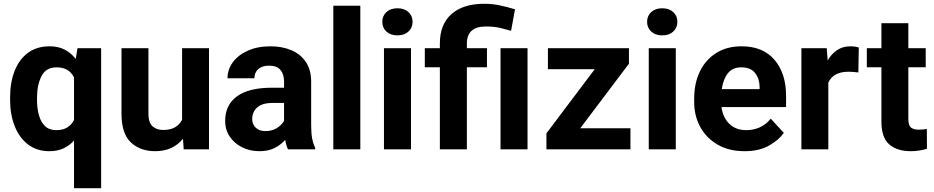

<svg xmlns="http://www.w3.org/2000/svg" viewBox="-20 -780 4881 1003"><path d="M32.7 -258.8V-269Q32.7 -349.6 56.6 -410.2Q80.6 -470.7 126.7 -504.4Q172.9 -538.1 239.3 -538.1Q284.2 -538.1 317.9 -520.8Q351.6 -503.4 375.5 -472.2L384.8 -528.3H508.3V203.1H366.7V-45.9Q343.3 -19.5 311.5 -4.9Q279.8 9.8 238.3 9.8Q172.4 9.8 126.5 -25.4Q80.6 -60.5 56.6 -121.3Q32.7 -182.1 32.7 -258.8ZM173.3 -269V-258.8Q173.3 -215.3 183.1 -179.2Q192.9 -143.1 214.8 -121.6Q236.8 -100.1 273.9 -100.1Q309.1 -100.1 331.5 -114.3Q354 -128.4 366.7 -153.3V-376Q354 -400.9 331.8 -414.6Q309.6 -428.2 274.9 -428.2Q220.2 -428.2 196.8 -382.3Q173.3 -336.4 173.3 -269Z M939.5 0 936 -55.2Q911.1 -24.4 875 -7.3Q838.9 9.8 790.5 9.8Q712.4 9.8 663.6 -36.1Q614.7 -82 614.7 -187V-528.3H755.4V-186Q755.4 -139.2 776.9 -120.1Q798.3 -101.1 832 -101.1Q871.1 -101.1 895 -115.5Q918.9 -129.9 931.2 -154.3V-528.3H1071.8V0Z M1484.4 0Q1475.1 -19 1469.7 -49.3Q1448.7 -24.9 1416 -7.6Q1383.3 9.8 1335.4 9.8Q1285.2 9.8 1244.4 -10.7Q1203.6 -31.2 1179.9 -66.9Q1156.2 -102.5 1156.2 -148.4Q1156.2 -231.4 1217.8 -276.6Q1279.3 -321.8 1400.9 -321.8H1463.9V-354.5Q1463.9 -392.1 1445.1 -414.6Q1426.3 -437 1385.3 -437Q1349.6 -437 1329.3 -419.2Q1309.1 -401.4 1309.1 -371.1H1168.5Q1168.5 -416.5 1196 -454.3Q1223.6 -492.2 1274.2 -515.1Q1324.7 -538.1 1393.1 -538.1Q1454.1 -538.1 1502.2 -517.6Q1550.3 -497.1 1577.9 -456.1Q1605.5 -415 1605.5 -353.5V-127.4Q1605.5 -84 1610.8 -56.2Q1616.2 -28.3 1626.5 -8.3V0ZM1366.2 -95.2Q1402.3 -95.2 1427.7 -111.8Q1453.1 -128.4 1463.9 -148.9V-242.2H1404.8Q1348.6 -242.2 1323 -218.3Q1297.4 -194.3 1297.4 -158.2Q1297.4 -130.9 1315.9 -113Q1334.5 -95.2 1366.2 -95.2Z M1862.3 -750V0H1721.2V-750Z M1977.1 -666Q1977.1 -696.8 1998.5 -716.8Q2020 -736.8 2056.2 -736.8Q2092.3 -736.8 2113.8 -716.8Q2135.3 -696.8 2135.3 -666Q2135.3 -635.3 2113.8 -615.2Q2092.3 -595.2 2056.2 -595.2Q2020 -595.2 1998.5 -615.2Q1977.1 -635.3 1977.1 -666ZM2127 -528.3V0H1985.8V-528.3Z M2418.9 0H2277.8V-428.7H2199.2V-528.3H2277.8V-552.2Q2277.8 -653.3 2338.9 -706.8Q2399.9 -760.3 2509.3 -760.3Q2550.8 -760.3 2589.8 -752.2Q2628.9 -744.1 2670.4 -731.4L2649.9 -619.1Q2623 -627 2592.3 -634.3Q2561.5 -641.6 2518.1 -641.6Q2418.9 -641.6 2418.9 -552.2V-528.3H2523.9V-428.7H2418.9ZM2735.8 -528.3V0H2594.7V-528.3Z M3273.4 -109.9V0H2834.5V-83.5L3086.9 -418.5H2842.3V-528.3H3265.6V-447.3L3011.2 -109.9Z M3360.4 -666Q3360.4 -696.8 3381.8 -716.8Q3403.3 -736.8 3439.5 -736.8Q3475.6 -736.8 3497.1 -716.8Q3518.6 -696.8 3518.6 -666Q3518.6 -635.3 3497.1 -615.2Q3475.6 -595.2 3439.5 -595.2Q3403.3 -595.2 3381.8 -615.2Q3360.4 -635.3 3360.4 -666ZM3510.3 -528.3V0H3369.1V-528.3Z M3869.6 9.8Q3787.6 9.8 3728.5 -24.7Q3669.4 -59.1 3637.9 -117.2Q3606.4 -175.3 3606.4 -246.1V-265.6Q3606.4 -345.7 3636.5 -407.2Q3666.5 -468.8 3721.9 -503.4Q3777.3 -538.1 3854 -538.1Q3966.3 -538.1 4026.4 -467Q4086.4 -396 4086.4 -279.3V-220.7H3749Q3755.9 -167 3789.6 -133.5Q3823.2 -100.1 3878.4 -100.1Q3916.5 -100.1 3949.5 -115Q3982.4 -129.9 4006.3 -160.2L4074.7 -85.9Q4049.8 -49.8 3998.3 -20Q3946.8 9.8 3869.6 9.8ZM3852.5 -428.2Q3806.6 -428.2 3782.2 -397Q3757.8 -365.7 3750.5 -314.5H3948.2V-325.2Q3947.8 -368.7 3924.6 -398.4Q3901.4 -428.2 3852.5 -428.2Z M4466.3 -531.7 4463.9 -401.4Q4453.6 -402.8 4439.2 -404.1Q4424.8 -405.3 4413.1 -405.3Q4332.5 -405.3 4307.1 -348.1V0H4166.5V-528.3H4298.8L4303.7 -463.9Q4323.2 -498.5 4353 -518.3Q4382.8 -538.1 4422.4 -538.1Q4433.6 -538.1 4446 -536.4Q4458.5 -534.7 4466.3 -531.7Z M4815.9 -528.3V-428.7H4725.1V-159.2Q4725.1 -125 4738.8 -113.8Q4752.4 -102.5 4780.3 -102.5Q4793.5 -102.5 4803.7 -103.8Q4814 -105 4821.8 -106.4L4822.3 -2.9Q4804.2 2.9 4783.2 6.3Q4762.2 9.8 4736.8 9.8Q4667 9.8 4625.7 -25.6Q4584.5 -61 4584.5 -145V-428.7H4508.3V-528.3H4584.5V-658.7H4725.1V-528.3Z"/></svg>

Font: Vazirmatn RD UI
Style: Bold
Weight: 700
Designer: Saber Rastikerdar
Foundry: Saber Rastikerdar
Version: Version 33.003